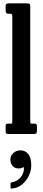

<svg xmlns="http://www.w3.org/2000/svg" viewBox="-20 -800 254 1146"><path d="M42 -718H27Q13.5 -718 13.5 -740.5V-762.5Q13.5 -775 19.2 -777.5Q25 -780 36 -780H136.5Q151 -780 155.8 -777.2Q160.5 -774.5 160.5 -760V-84.5Q160.5 -71 161.2 -66.5Q162 -62 172.5 -62H186.5Q200.5 -62 200.5 -48.5V-21Q200.5 -6 195.2 -3Q190 0 176 0H33Q22 0 17.8 -3Q13.5 -6 13.5 -18V-44.5Q13.5 -54 15.5 -58Q17.5 -62 27 -62H46.5Q50.5 -62 52 -64.8Q53.5 -67.5 53.5 -81V-699.5Q53.5 -711.5 50.2 -714.8Q47 -718 42 -718ZM42 152Q42 128.5 59.8 113Q77.5 97.5 103 97.5Q130 97.5 148.2 119.2Q166.5 141 166.5 188Q166.5 218.5 152 249Q137.5 279.5 111.8 300.8Q86 322 52.5 325.5Q47.5 326 45.2 325Q43 324 43 318.5V296.5Q43 289 53 287.5Q81.5 283.5 102.8 258.8Q124 234 123 201.5Q122.5 195.5 114.5 200.5Q106.5 205.5 91.5 205.5Q68.5 205.5 55.2 190.2Q42 175 42 152Z"/></svg>

Font: Besley* Condensed Medium
Style: Regular
Weight: 500
Width: 3
Designer: Owen Earl
Foundry: indestructible type*
Version: Version 3.000; ttfautohint (v1.8.3)